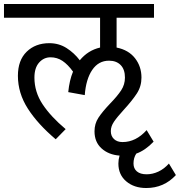

<svg xmlns="http://www.w3.org/2000/svg" viewBox="-40 -667 904 965"><path d="M844 213Q784 278 695 278Q634 278 594.5 244.5Q555 211 555 155Q555 135 561 115Q506 111 470.5 79Q435 47 435 -7Q435 -45 454.5 -75Q474 -105 513 -146Q550 -184 569 -213Q588 -242 588 -277Q588 -318 566.5 -340Q545 -362 508 -362Q455 -362 423.5 -315.5Q392 -269 386 -189L303 -204Q309 -264 327 -307Q301 -343 274 -361Q247 -379 214 -379Q180 -379 156.5 -352.5Q133 -326 133 -277Q133 -205 174 -143Q215 -81 290 -18L240 33Q150 -43 100 -121Q50 -199 50 -286Q50 -364 94 -407Q138 -450 208 -450Q256 -450 294.5 -425.5Q333 -401 361 -364Q402 -414 463 -428V-578H-20V-647H734V-578H546V-428Q606 -416 638.5 -374.5Q671 -333 671 -277Q671 -233 648 -197.5Q625 -162 582 -115Q549 -79 533 -55.5Q517 -32 517 -8Q517 17 533 32Q549 47 576 47Q643 47 697 -13L732 45Q690 89 645 105Q631 126 631 155Q631 180 648 194.5Q665 209 697 209Q727 209 756 195.5Q785 182 809 155Z"/></svg>

Font: Martel Sans
Style: Regular
Weight: 400
Designer: Dan Reynolds and Mathieu Réguer
Foundry: Dan Reynolds and Mathieu Réguer
Version: Version 1.002; ttfautohint (v1.1) -l 5 -r 5 -G 72 -x 0 -D la